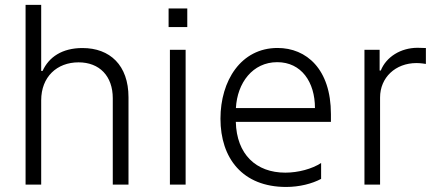

<svg xmlns="http://www.w3.org/2000/svg" viewBox="-20 -747 1768 777"><path d="M146.7 -340.9C146.7 -436.1 210.6 -494.7 297.9 -494.7C382.5 -494.7 436.4 -439.3 436.4 -349.4V0H500V-353.3C500 -483.3 424.7 -552.6 313.9 -552.6C231.5 -552.6 177.9 -516.3 152.3 -459.9H146.7V-727.3H83.5V0H146.7Z M662.3 -712.7V-637.4H737.9V-712.7ZM667.6 0H731.2V-545.5H667.6Z M1319.2 -285.2C1319.2 -467.7 1219.8 -552.9 1103.3 -552.9C954.9 -552.9 872.2 -420.1 872.2 -266.7C872.2 -106.9 961.3 9.6 1138.1 9.6C1191.4 9.6 1243.3 -3.6 1279.5 -23.1V-87.4C1243.3 -63.6 1187.1 -48.3 1134.6 -48.3C1016.3 -48.3 937.5 -122.5 934.3 -253.9H1319.2ZM934.7 -309.7C940 -411.6 1002.5 -495.4 1101.9 -495.4C1199.6 -495.4 1254.6 -415.1 1254.6 -309.7Z M1454.9 0H1518.1V-352.3C1518.1 -433.2 1580.3 -491.8 1665.5 -491.8C1682.5 -491.8 1697.8 -489 1703.5 -488.3V-552.6C1695.3 -552.9 1680.8 -553.6 1670.1 -553.6C1601.6 -553.6 1543 -516.7 1521 -461.6H1516.3V-545.5H1454.9Z"/></svg>

Font: TID UI Light
Style: Regular
Weight: 300
Designer: The TID Project Authors
Foundry: Bakken & Bæck
Version: Version 1.001;hotconv 1.0.109;makeotfexe 2.5.65596